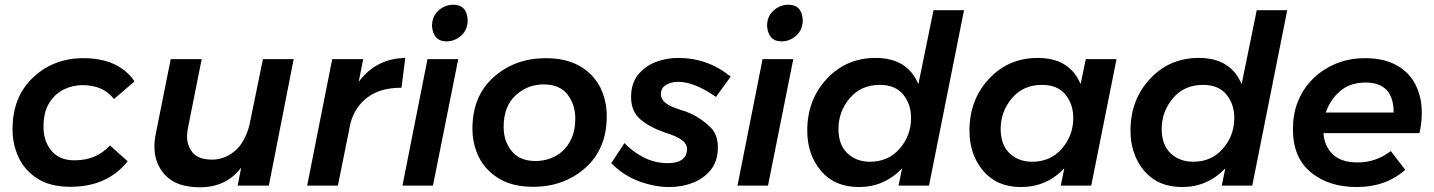

<svg xmlns="http://www.w3.org/2000/svg" viewBox="-20 -785 6063 812"><path d="M278 5Q194.5 5 141 -28Q84.5 -63.5 58.8 -119Q33 -174.5 33 -239Q33 -375 119.5 -457Q206 -539 333 -539Q481 -539 549 -441L462 -366Q417 -425 328 -425Q288 -425 250.5 -407Q213 -389 188.5 -350Q164 -311 164 -248Q164 -188 197.5 -147.5Q231 -107 295 -107Q388 -107 445 -170L520 -103Q434 5 278 5Z M826 7Q728 7 680.5 -42.5Q633 -92 633 -165Q633 -191 639 -220L702 -535H833L774 -239Q771 -222 771 -208Q771 -168 795.5 -139Q820 -110 877 -110Q927.5 -110 970.2 -144Q1013 -178 1034 -252L1092 -535H1222L1117 0H985L1000 -76Q937 7 826 7Z M1409 0H1279L1385 -535H1516L1497 -439Q1571 -538 1694 -540L1678 -414Q1588 -414 1534 -373Q1480 -332 1462 -263Z M1868 -610Q1813 -610 1807 -674Q1807 -716 1834.5 -740.5Q1862 -765 1897 -765Q1954 -765 1958 -701Q1958 -659 1930.5 -634.5Q1903 -610 1868 -610ZM1811 0H1682L1788 -535H1918Z M2235 5Q2149.5 5 2092.5 -28.5Q2032.5 -64.5 2005.2 -120.5Q1978 -176.5 1978 -241Q1978 -379 2068 -459Q2158 -539 2289 -539Q2347.5 -539 2392 -523.5Q2436.5 -508 2467.5 -480.8Q2498.5 -453.5 2517.5 -417.5Q2546 -361.5 2546 -294Q2546 -155 2455.5 -75Q2365 5 2235 5ZM2245 -104Q2275 -104 2304.8 -114Q2334.5 -124 2358.8 -145.8Q2383 -167.5 2398 -201.8Q2413 -236 2413 -284Q2413 -343 2380 -385.5Q2347 -428 2279 -428Q2211 -428 2160.5 -381.5Q2110 -335 2110 -248Q2110 -188 2144 -146Q2178 -104 2245 -104Z M2810 6Q2749.5 6 2683.5 -18Q2617.5 -42 2565 -95L2621 -180Q2654 -144.5 2701.5 -119.8Q2749 -95 2805 -95Q2881 -95 2886 -152Q2886 -176.5 2863 -193.2Q2840 -210 2796 -223Q2729 -246 2689 -279.5Q2649 -313 2649 -375Q2649 -430.5 2677 -467Q2707 -505 2752.5 -522.5Q2798 -540 2848 -540Q2973 -540 3070 -461L3008 -375Q2917 -439 2847 -439Q2819 -439 2797 -426Q2775 -413 2775 -387Q2775 -364.5 2796.2 -348.5Q2817.5 -332.5 2863 -319Q2937 -297 2992 -239Q3016 -209 3016 -162Q3016 -105 2987.2 -68.2Q2958.5 -31.5 2912 -12.8Q2865.5 6 2810 6Z M3285 -610Q3230 -610 3224 -674Q3224 -716 3251.5 -740.5Q3279 -765 3314 -765Q3371 -765 3375 -701Q3375 -659 3347.5 -634.5Q3320 -610 3285 -610ZM3228 0H3099L3205 -535H3335Z M3612 6Q3510 6 3452 -62.5Q3394 -131 3394 -233Q3394 -363 3476.5 -451.5Q3559 -540 3683 -540Q3818 -540 3864 -429L3928 -742H4057L3909 0H3780L3795 -73Q3720 6 3612 6ZM3659 -101Q3737 -101 3785 -156.5Q3833 -212 3833 -286Q3833 -345 3799.5 -385.5Q3766 -426 3701 -426Q3621 -426 3573.5 -369.5Q3526 -313 3526 -240Q3526 -172 3564 -136.5Q3602 -101 3659 -101Z M4298 6Q4196 6 4138 -62.5Q4080 -131 4080 -233Q4080 -363 4162.5 -451.5Q4245 -540 4369 -540Q4504 -540 4550 -429L4572 -535H4702L4595 0H4466L4481 -73Q4406 6 4298 6ZM4345 -101Q4423 -101 4471 -156.5Q4519 -212 4519 -286Q4519 -345 4485.5 -385.5Q4452 -426 4387 -426Q4307 -426 4259.5 -369.5Q4212 -313 4212 -240Q4212 -172 4250 -136.5Q4288 -101 4345 -101Z M4979 6Q4877 6 4819 -62.5Q4761 -131 4761 -233Q4761 -363 4843.5 -451.5Q4926 -540 5050 -540Q5185 -540 5231 -429L5295 -742H5424L5276 0H5147L5162 -73Q5087 6 4979 6ZM5026 -101Q5104 -101 5152 -156.5Q5200 -212 5200 -286Q5200 -345 5166.5 -385.5Q5133 -426 5068 -426Q4988 -426 4940.5 -369.5Q4893 -313 4893 -240Q4893 -172 4931 -136.5Q4969 -101 5026 -101Z M5718 6Q5599 6 5523.5 -56.5Q5448 -119 5448 -238Q5448 -300.5 5467.2 -351Q5486.5 -401.5 5520.5 -439.2Q5554.5 -477 5599 -501Q5668 -539 5752 -539Q5833.5 -539 5887 -508.8Q5940.5 -478.5 5966.8 -426.2Q5993 -374 5993 -308Q5993 -266 5983 -222H5577Q5581 -167 5616.5 -132.5Q5652 -98 5722 -98Q5799 -98 5862 -146L5923 -67Q5841 6 5718 6ZM5874 -309Q5874 -436 5755 -436Q5691 -436 5648.5 -400.5Q5606 -365 5587 -309Z"/></svg>

Font: Argentum Sans Medium
Style: Italic
Weight: 500
Italic angle: -11°
Designer: Julieta Ulanovsky (font), Cristiano Sobral (main changes and remaster)
Foundry: Julieta Ulanovsky (font), Cristiano Sobral (main changes and remaster)
Version: Version 2.007;June 15, 2022;FontCreator 14.0.0.2814 64-bit; 